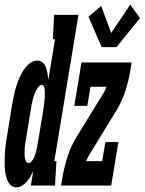

<svg xmlns="http://www.w3.org/2000/svg" viewBox="-46 -799 623 827"><path d="M24 8Q8 8 -2.5 -4Q-13 -16 -17.5 -30.5Q-22 -45 -24 -61Q-26 -77 -26 -93Q-26 -109 -25.5 -125.5Q-25 -142 -23.5 -158.5Q-22 -175 -19.5 -191Q-17 -207 -14 -223L7 -353Q10 -367 12.5 -380.5Q15 -394 18.5 -408Q22 -422 26.5 -435Q31 -448 36.5 -461Q42 -474 49 -486.5Q56 -499 66 -511Q76 -523 88.5 -530.5Q101 -538 115 -538Q129 -538 138.5 -529Q148 -520 152.5 -507Q157 -494 159 -480.5Q161 -467 162 -454L191 -630H182L187 -735H292L188 -105H197L191 0H87L97 -62Q91 -49 84.5 -38Q78 -27 69 -16.5Q60 -6 48.5 1Q37 8 24 8ZM77 -97Q84 -97 90 -104Q96 -111 99.5 -118.5Q103 -126 105.5 -133.5Q108 -141 110 -148.5Q112 -156 113.5 -163.5Q115 -171 116 -179L138 -309Q139 -316 140 -322.5Q141 -329 142 -335.5Q143 -342 143.5 -348.5Q144 -355 145 -362Q146 -369 146.5 -375.5Q147 -382 147 -388.5Q147 -395 147 -401.5Q147 -408 146.5 -414.5Q146 -421 143 -427Q140 -433 134 -433Q127 -433 121.5 -427Q116 -421 112.5 -415Q109 -409 106 -402.5Q103 -396 101 -389.5Q99 -383 97 -376.5Q95 -370 93.5 -363.5Q92 -357 90.5 -350Q89 -343 88 -336L67 -206Q65 -199 64 -191.5Q63 -184 62 -176.5Q61 -169 60.5 -161.5Q60 -154 60 -146.5Q60 -139 60 -132Q60 -125 61.5 -118Q63 -111 66 -104Q69 -97 77 -97ZM392 -596 335 -727 390 -773 433 -657 515 -779 557 -721 456 -596ZM217 0 223 -37Q231 -81 245.5 -126Q260 -171 285 -211L393 -387Q399 -396 404 -405.5Q409 -415 413 -425H344L330 -343H274L305 -530H521L515 -493Q508 -449 493 -404Q478 -359 453 -319L345 -143Q339 -134 334 -124.5Q329 -115 325 -105H394L408 -187H464L433 0Z"/></svg>

Font: Iosevka Curly Slab XBdObl
Style: Regular
Weight: 800
Italic angle: -9°
Monospace: yes
Designer: Belleve Invis
Foundry: Belleve Invis
Version: Version 11.1.0; ttfautohint (v1.8.3)